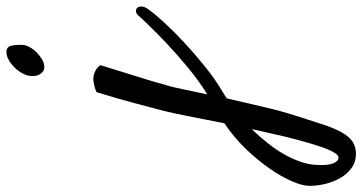

<svg xmlns="http://www.w3.org/2000/svg" viewBox="-498 -407 1138 603"><g transform="rotate(-90 71.5 -105.0)"><path d="M232.4 -603.5Q232.4 -594.7 226.1 -582.5Q219.7 -570.3 209.5 -560.1Q199.2 -549.8 187 -542.5Q174.8 -535.2 162.1 -535.2Q151.4 -535.2 142.6 -545.9Q133.8 -556.6 134.8 -575.2Q134.8 -587.9 142.1 -602.1Q149.4 -616.2 160.6 -627.9Q171.9 -639.6 185.1 -647Q198.2 -654.3 210 -654.3Q226.6 -654.3 230 -638.7Q233.4 -623 232.4 -603.5ZM-109.4 443.4Q-135.7 443.4 -155.3 428.7Q-174.8 414.1 -187 391.6Q-199.2 369.1 -205.1 342.8Q-210.9 316.4 -210 293Q-209 272.5 -194.8 240.2Q-180.7 208 -155.3 171.4Q-129.9 134.8 -93.8 97.2Q-57.6 59.6 -13.7 30.3Q-7.8 0 -1.5 -31.7Q4.9 -63.5 10.7 -93.3Q16.6 -123 22.9 -149.9Q29.3 -176.8 35.2 -197.3Q42 -223.6 49.8 -252.9Q56.6 -278.3 65.4 -309.1Q74.2 -339.8 84 -371.1Q93.8 -376 102.5 -377.9Q111.3 -379.9 118.2 -380.9Q126 -381.8 132.8 -380.9Q139.6 -379.9 146.5 -377Q159.2 -372.1 168.9 -359.4Q152.3 -306.6 141.1 -269.5Q129.9 -232.4 122.1 -208Q113.3 -179.7 108.4 -160.2Q99.6 -132.8 92.8 -98.1Q85.9 -63.5 77.1 -23.4Q118.2 -48.8 159.7 -83Q201.2 -117.2 235.8 -149.9Q270.5 -182.6 294.4 -207.5Q318.4 -232.4 324.2 -239.3Q331.1 -247.1 337.9 -247.6Q344.7 -248 349.1 -243.2Q353.5 -238.3 353 -229Q352.5 -219.7 343.8 -208Q330.1 -188.5 302.7 -158.7Q275.4 -128.9 240.2 -96.2Q205.1 -63.5 164.6 -30.8Q124 2 84 25.4Q75.2 30.3 64.5 38.1Q50.8 95.7 38.1 151.4Q25.4 207 9.8 254.9Q-4.9 301.8 -16.6 337.4Q-28.3 373 -41 396.5Q-53.7 419.9 -69.8 431.6Q-85.9 443.4 -109.4 443.4ZM-144.5 320.3Q-146.5 354.5 -139.6 371.6Q-132.8 388.7 -121.1 388.7Q-113.3 388.7 -104 372.1Q-94.7 355.5 -86.4 330.1Q-78.1 304.7 -69.8 274.9Q-61.5 245.1 -55.2 218.8Q-48.8 192.4 -44.9 173.8Q-41 155.3 -40 152.3Q-38.1 144.5 -36.1 135.7Q-34.2 127 -32.2 116.2Q-54.7 139.6 -74.7 164.6Q-94.7 189.5 -109.9 215.8Q-125 242.2 -134.3 268.6Q-143.6 294.9 -144.5 320.3Z"/></g></svg>

Font: Satisfy
Style: Regular
Weight: 400
Designer: Font Diner, Inc
Foundry: Font Diner, Inc
Version: Version 1.001